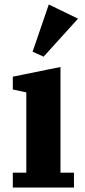

<svg xmlns="http://www.w3.org/2000/svg" viewBox="-20 -834 376 854"><path d="M37 -66H97V-423L37 -436V-493L249 -536V-66H309V0H37ZM125 -604 197 -814 327 -751 174 -582Z"/></svg>

Font: IBM Plex Serif
Style: Bold
Weight: 700
Designer: Mike Abbink, Paul van der Laan, Pieter van Rosmalen
Foundry: Bold Monday
Version: Version 2.008